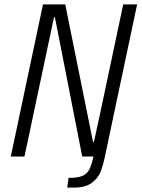

<svg xmlns="http://www.w3.org/2000/svg" viewBox="-20 -710 642 871"><path d="M602 -690 456 0Q447 43 435.5 71Q424 99 395.5 120Q367 141 316 141H285L291 97Q331 97 352.5 88.5Q374 80 384.5 60Q395 40 404 0H353L229 -632H225L91 0H29L175 -690H276L402 -66H406L435 -199L539 -690Z"/></svg>

Font: Decalotype Light Italic
Style: Regular
Weight: 300
Italic angle: -12°
Designer: Alfredo Marco Pradil
Foundry: Alfredo Marco Pradil
Version: Version 1.0